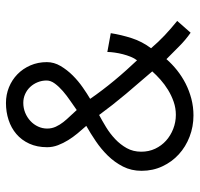

<svg xmlns="http://www.w3.org/2000/svg" viewBox="-32 -612 653 628"><g transform="rotate(-90 294.0 -298.5)"><path d="M500.5 -1Q476.1 -18.1 455.6 -38.8Q435.1 -59.6 414.1 -80.1Q397.9 -61.5 377.7 -45.4Q357.4 -29.3 334 -17.3Q310.5 -5.4 284.2 1.5Q257.8 8.3 230 8.3Q193.4 8.3 160.4 -4.4Q127.4 -17.1 102.8 -39.6Q78.1 -62 63.5 -93.3Q48.8 -124.5 48.8 -161.6Q48.8 -194.8 62.7 -222.2Q76.7 -249.5 98.1 -271.5Q119.6 -293.5 145.5 -311Q171.4 -328.6 195.8 -342.3Q184.1 -355.5 171.6 -370.4Q159.2 -385.3 149.2 -401.4Q139.2 -417.5 132.6 -434.8Q126 -452.1 126 -470.2Q126 -503.4 137.7 -528.8Q149.4 -554.2 169.2 -571Q189 -587.9 215.1 -596.4Q241.2 -605 270.5 -605Q297.9 -605 322 -595.2Q346.2 -585.4 364.5 -567.6Q382.8 -549.8 393.6 -525.1Q404.3 -500.5 404.3 -471.2Q404.3 -447.8 391.6 -426.3Q378.9 -404.8 360.6 -386.5Q342.3 -368.2 321.5 -353.8Q300.8 -339.4 284.2 -329.6Q296.9 -311 312.3 -290.8Q327.6 -270.5 344.2 -250.5Q360.8 -230.5 377.9 -211.4Q395 -192.4 410.2 -176.3Q417 -185.1 421.9 -197.3Q426.8 -209.5 430.2 -222.7Q433.6 -235.8 435.5 -249.3Q437.5 -262.7 437.5 -273.4L499 -262.2Q493.7 -228 482.7 -193.8Q471.7 -159.7 449.7 -130.4Q470.2 -106.4 491.9 -85.9Q513.7 -65.4 539.1 -44.9ZM344.2 -472.2Q344.2 -487.3 338.6 -501.2Q333 -515.1 323.2 -525.6Q313.5 -536.1 300 -542.2Q286.6 -548.3 271 -548.3Q253.9 -548.3 238.5 -542Q223.1 -535.6 211.7 -524.9Q200.2 -514.2 193.6 -500Q187 -485.8 187 -470.2Q187 -455.1 193.1 -441.9Q199.2 -428.7 208.3 -417.2Q217.3 -405.8 227.8 -395Q238.3 -384.3 247.6 -373.5Q261.2 -383.3 278.1 -394.8Q294.9 -406.2 309.6 -418.9Q324.2 -431.6 334.2 -445.1Q344.2 -458.5 344.2 -472.2ZM374 -126.5Q337.9 -168 300.5 -212.4Q263.2 -256.8 231.4 -300.3Q212.9 -290.5 191.7 -277.6Q170.4 -264.6 152.6 -247.8Q134.8 -231 123 -210Q111.3 -189 111.3 -162.6Q111.3 -137.7 121.1 -116.9Q130.9 -96.2 147.5 -81.3Q164.1 -66.4 186 -57.9Q208 -49.3 231.9 -49.3Q253.9 -49.3 274.4 -56.4Q294.9 -63.5 313.2 -74.7Q331.5 -85.9 346.9 -99.6Q362.3 -113.3 374 -126.5Z"/></g></svg>

Font: SengBuhan
Style: Regular
Weight: 400
Designer: John M. Durdin
Foundry: Lao Script for Windows
Version: Version 1.400